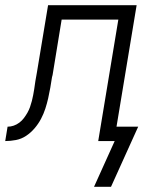

<svg xmlns="http://www.w3.org/2000/svg" viewBox="-60 -540 580 735"><path d="M365 175H300L379 0H316L393 -465H176L141 -251Q140 -250 140 -248Q140 -246 139 -244Q136 -224 132.5 -204Q129 -184 124.5 -164Q120 -144 113.5 -124Q107 -104 97 -85Q87 -66 72.5 -49Q58 -32 40 -20Q22 -8 1 -4Q-20 0 -40 0L-31 -55Q-19 -55 -7.5 -59Q4 -63 14 -70.5Q24 -78 31.5 -88Q39 -98 45 -108.5Q51 -119 55 -130.5Q59 -142 62 -153.5Q65 -165 67 -176Q69 -187 71 -199Q73 -214 75.5 -230Q78 -246 81 -261L124 -520H463L386 -55H469Z"/></svg>

Font: Iosevka SS04 Light
Style: Italic
Weight: 300
Italic angle: -9°
Monospace: yes
Designer: Belleve Invis
Foundry: Belleve Invis
Version: Version 19.0.0; ttfautohint (v1.8.4)